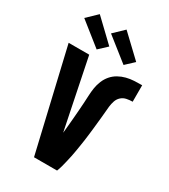

<svg xmlns="http://www.w3.org/2000/svg" viewBox="-235 -1101 1069 1212"><g transform="rotate(30 300.0 -495.0)"><path d="M216 0 44 -735H194L294 -245Q295 -240 296 -235.5Q297 -231 298 -226Q301 -254 303.5 -282.5Q306 -311 308.5 -339Q311 -367 313 -395.5Q315 -424 317 -452.5Q319 -481 320 -509Q321 -537 325.5 -565.5Q330 -594 341 -620.5Q352 -647 370.5 -668.5Q389 -690 414 -704Q439 -718 466.5 -725Q494 -732 522.5 -733.5Q551 -735 580 -735V-615Q558 -615 536.5 -610.5Q515 -606 499 -591.5Q483 -577 476 -556Q469 -535 466.5 -513Q464 -491 462.5 -469.5Q461 -448 458.5 -426.5Q456 -405 454 -383.5Q452 -362 449.5 -340.5Q447 -319 444.5 -297.5Q442 -276 439 -254.5Q436 -233 432.5 -211.5Q429 -190 425.5 -168.5Q422 -147 417.5 -125.5Q413 -104 408 -83Q403 -62 397.5 -41Q392 -20 384 0ZM414 -787 246 -920 319 -990 474 -843ZM218 -787 51 -920 124 -990 278 -843Z"/></g></svg>

Font: Iosevka SS04 Heavy Extended
Style: Regular
Weight: 900
Width: 7
Monospace: yes
Designer: Belleve Invis
Foundry: Belleve Invis
Version: Version 19.0.0; ttfautohint (v1.8.4)